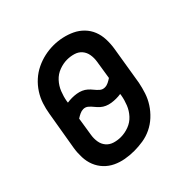

<svg xmlns="http://www.w3.org/2000/svg" viewBox="-149 -665 798 798"><g transform="rotate(-45 250.0 -266.0)"><path d="M201 8Q175 8 150 3.5Q125 -1 103 -11.5Q81 -22 64.5 -39.5Q48 -57 39 -79.5Q30 -102 29 -128Q28 -154 32 -179L61 -351Q65 -376 73 -400.5Q81 -425 95.5 -447.5Q110 -470 130 -488Q150 -506 174 -517.5Q198 -529 223 -534.5Q248 -540 274 -540Q299 -540 324 -534.5Q349 -529 371 -518.5Q393 -508 410 -490.5Q427 -473 436 -450.5Q445 -428 446 -402Q447 -376 443 -351L415 -179Q410 -154 402 -129.5Q394 -105 379.5 -82.5Q365 -60 345 -41.5Q325 -23 301 -11.5Q277 0 251.5 4Q226 8 201 8ZM301 -265Q312 -265 322 -270Q332 -275 341 -281L354 -364Q357 -383 354 -401.5Q351 -420 339.5 -433.5Q328 -447 309.5 -452.5Q291 -458 272 -458Q250 -458 227 -449.5Q204 -441 187.5 -423Q171 -405 162 -382.5Q153 -360 149 -337L148 -329Q154 -330 161 -330.5Q168 -331 174 -331Q187 -331 200 -329Q213 -327 224.5 -322Q236 -317 245 -309Q254 -301 261.5 -291.5Q269 -282 278.5 -273.5Q288 -265 301 -265ZM202 -72Q225 -72 248 -80.5Q271 -89 287.5 -107Q304 -125 313 -147.5Q322 -170 326 -193L327 -201Q321 -200 314.5 -199.5Q308 -199 301 -199Q288 -199 275 -201Q262 -203 250.5 -208Q239 -213 230 -221Q221 -229 213.5 -238.5Q206 -248 196.5 -256.5Q187 -265 174 -265Q164 -265 153.5 -260Q143 -255 134 -249L121 -166Q118 -147 121 -128.5Q124 -110 135.5 -96.5Q147 -83 165 -77.5Q183 -72 202 -72Z"/></g></svg>

Font: Iosevka Slab Medium Oblique
Style: Regular
Weight: 500
Italic angle: -9°
Monospace: yes
Designer: Belleve Invis
Foundry: Belleve Invis
Version: Version 11.1.1; ttfautohint (v1.8.3)